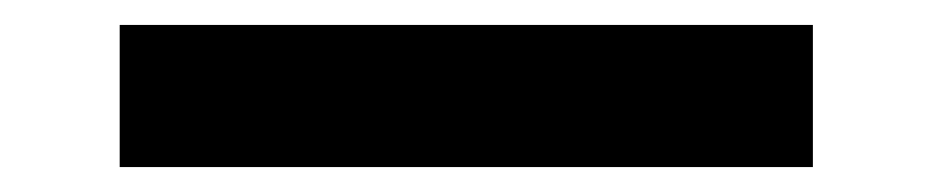

<svg xmlns="http://www.w3.org/2000/svg" viewBox="-20 18 748 154"><path d="M76 152V38H632V152Z"/></svg>

Font: DM Sans 16pt SemiBold
Style: Regular
Weight: 600
Version: Version 4.004;gftools[0.9.30]